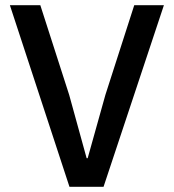

<svg xmlns="http://www.w3.org/2000/svg" viewBox="-20 -718 668 738"><path d="M378 0 610 -698H496L385 -353L317 -110H313L246 -353L135 -698H18L247 0Z"/></svg>

Font: IBMKR Medm
Style: Regular
Weight: 500
Designer: Mike Abbink; Paul van der Laan; Pieter van Rosmalen; Wujin Sim; Chorong Kim; Dohee Lee;
Foundry: Sandoll Inc.
Version: Version 1.002